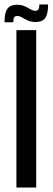

<svg xmlns="http://www.w3.org/2000/svg" viewBox="-33 -834 234 854"><path d="M142 -814C142 -796 138 -786 124 -786C101 -786 84 -813 44 -813C4 -813 -13 -793 -13 -735H26C26 -754 30 -763 44 -763C67 -763 84 -736 124 -736C164 -736 181 -756 181 -814ZM40 0H128V-700H40Z"/></svg>

Font: Queering
Style: Regular
Weight: 400
Designer: Adam Naccarato
Foundry: adamnac
Version: Version 2.000;hotconv 1.0.109;makeotfexe 2.5.65596